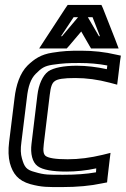

<svg xmlns="http://www.w3.org/2000/svg" viewBox="-20 -725 511 780"><path d="M417 -4 425 -72 429 -104 397 -96C347 -84 301 -78 255 -78C204 -78 178 -83 166 -91C157 -98 154 -110 158 -141L182 -339C186 -374 192 -388 202 -395C213 -404 238 -408 286 -408C331 -408 377 -402 426 -389L456 -381L460 -413L468 -479L471 -499L452 -503C406 -514 358 -519 310 -519C259 -519 238 -518 193 -511C146 -504 119 -485 92 -459C61 -428 45 -379 39 -326L17 -148C13 -116 14 -86 20 -63C32 -19 54 9 103 23C151 36 174 35 232 35C293 35 348 30 394 20L415 16L417 -4ZM370 -25C331 -18 288 -15 238 -15C179 -15 162 -14 122 -26C87 -35 79 -46 69 -82C64 -99 63 -120 67 -148L89 -326C94 -374 105 -405 125 -425C148 -448 160 -457 194 -462C237 -468 254 -469 304 -469C342 -469 379 -466 416 -459L414 -444C372 -453 331 -458 292 -458C239 -458 198 -450 176 -435C153 -418 137 -381 132 -339L108 -141C103 -101 111 -66 133 -50C153 -35 194 -28 249 -28C288 -28 329 -32 371 -41L370 -25ZM180 -528H238H251L260 -538L310 -597L344 -538L350 -528H363H421H462L448 -565L398 -692L392 -705H377H270H255L246 -692L163 -565L139 -528H180ZM337 -655H356L386 -578H382L337 -655ZM228 -578 279 -655H297L232 -578H228Z"/></svg>

Font: Gamestation Display Outline
Style: Italic
Weight: 400
Designer: Jonas Hecksher
Foundry: Jonas Hecksher, Playtypeª, e-types AS
Version: Version 1.003